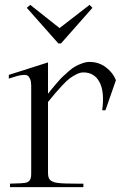

<svg xmlns="http://www.w3.org/2000/svg" viewBox="-20 -767 509 787"><path d="M398.9 -314.9Q409.2 -390.6 387.9 -430.4Q366.7 -470.2 321.8 -470.2Q308.1 -470.2 292.5 -462.2Q276.9 -454.1 264.9 -445.1Q252.9 -436 233.9 -415.5Q214.8 -395 206.1 -384.5Q197.3 -374 176.8 -349.1V-58.1Q176.8 -44.9 180.2 -37.1Q183.6 -29.3 191.9 -24.4Q200.2 -19.5 213.9 -17.6Q227.5 -15.6 247.8 -14.9Q268.1 -14.2 295.9 -14.2Q301.3 -14.2 304.4 -14.2Q307.6 -14.2 312.5 -14.2Q317.4 -14.2 321.8 -14.2V0H21V-14.2Q76.2 -15.1 87.9 -18.6Q105.5 -23.9 107.4 -44.4Q107.9 -48.8 107.9 -54.2V-416Q107.9 -433.1 103.5 -443.1Q99.1 -453.1 93 -457Q86.9 -460.9 74 -459.7Q61 -458.5 50.8 -455.6Q40.5 -452.6 20.5 -446.3Q17.6 -445.3 16.1 -444.8V-460L176.8 -511.2V-382.8Q189.5 -398.4 193.8 -404.1Q198.2 -409.7 213.1 -427Q228 -444.3 236.8 -452.6Q245.6 -460.9 261.5 -474.9Q277.3 -488.8 289.6 -495.4Q301.8 -502 317.4 -507.6Q333 -513.2 347.2 -513.2Q384.3 -513.2 413.6 -491.5Q442.9 -469.7 455.1 -438L412.1 -314.9ZM89.8 -734.9 219.2 -588.9H230L358.9 -734.9L347.2 -747.1L224.1 -651.9L104 -747.1Z"/></svg>

Font: Ortica Linear Light
Style: Regular
Weight: 300
Designer: Benedetta Bovani
Foundry: Collletttivo
Version: Version 2.000;Glyphs 3.1.2 (3151)